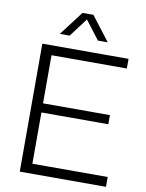

<svg xmlns="http://www.w3.org/2000/svg" viewBox="-100 -1008 817 1077"><g transform="rotate(10 308.5 -469.0)"><path d="M89 0V-729H580V-674H135L151 -689V-41L135 -56H580V0ZM135 -348V-400H532V-348ZM176 -800 281 -938H343L449 -800H393L312 -906L232 -800Z"/></g></svg>

Font: Mona Sans Light
Style: Regular
Weight: 300
Designer: Deni Anggara
Foundry: GitHub
Version: Version 2.000